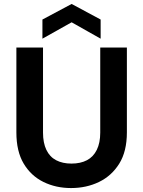

<svg xmlns="http://www.w3.org/2000/svg" viewBox="-20 -941 725 973"><path d="M340 12Q263 12 200 -19Q137 -50 100 -112Q63 -174 63 -270V-700H198V-269Q198 -217 215 -181.5Q232 -146 264.5 -129Q297 -112 342 -112Q388 -112 420.5 -129Q453 -146 470.5 -181.5Q488 -217 488 -269V-700H623V-270Q623 -174 584.5 -112Q546 -50 482 -19Q418 12 340 12ZM195 -745V-842L343 -921L490 -842V-745L343 -828Z"/></svg>

Font: DM Sans 17pt
Style: Bold
Weight: 700
Version: Version 4.004;gftools[0.9.30]